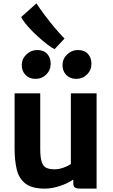

<svg xmlns="http://www.w3.org/2000/svg" viewBox="-20 -1110 671 1138"><path d="M246 8Q168.5 8 130 -22.5Q91.5 -53 79 -106.5Q66.5 -160 66.5 -230V-557H218.5V-228Q218.5 -175.5 227.5 -149.5Q236.5 -123.5 255.2 -115Q274 -106.5 303.5 -106.5Q331 -106.5 359 -117.2Q387 -128 400 -137.5V-557H552.5V8H455.5Q435.5 8 425 2Q414.5 -4 414.5 -26V-46Q383 -23.5 335.2 -7.8Q287.5 8 246 8ZM190.5 -642.5Q154.5 -642.5 131.8 -665.2Q109 -688 109 -724Q109 -761 136.5 -787.2Q164 -813.5 200 -813.5Q239.5 -813.5 260 -790.5Q280.5 -767.5 280.5 -732.5Q280.5 -694.5 254.2 -668.5Q228 -642.5 190.5 -642.5ZM431.5 -642.5Q396 -642.5 373.2 -665.2Q350.5 -688 350.5 -724Q350.5 -761 377.8 -787.2Q405 -813.5 441.5 -813.5Q480.5 -813.5 501.2 -790.5Q522 -767.5 522 -732.5Q522 -694.5 495.8 -668.5Q469.5 -642.5 431.5 -642.5ZM362.5 -881.5 303.5 -818.5Q287.5 -826 259.8 -847.2Q232 -868.5 201.2 -896.5Q170.5 -924.5 144.5 -954.2Q118.5 -984 105.5 -1009L196 -1090Q217.5 -1057 246.2 -1018.8Q275 -980.5 305.5 -944.2Q336 -908 362.5 -881.5Z"/></svg>

Font: Merriweather Sans
Style: Bold
Weight: 700
Designer: Eben Sorkin
Foundry: Eben Sorkin
Version: Version 1.008; ttfautohint (v1.7.19-72a1) -l 8 -r 50 -G 200 